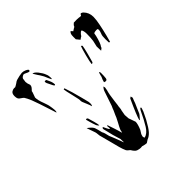

<svg xmlns="http://www.w3.org/2000/svg" viewBox="-199 -826 1034 1034"><g transform="rotate(-45 318.0 -309.0)"><path d="M468 -653Q472 -650 478 -642Q484 -646 489.5 -649.5Q495 -653 499 -655Q500 -660 505 -665.5Q510 -671 513 -673Q523 -674 537 -673.5Q551 -673 561 -671Q566 -671 568 -673Q570 -680 575 -682Q583 -680 588 -675Q610 -653 610 -620Q610 -612 608 -594Q600 -541 578 -462Q574 -462 571 -463L570 -491Q570 -516 575 -526Q581 -541 581 -549Q581 -554 579 -558Q576 -559 571 -559Q557 -559 550 -554Q548 -539 542 -518.5Q536 -498 530 -486Q523 -477 522 -471L510 -462L509 -495Q511 -502 513 -512.5Q515 -523 517 -530Q520 -551 520 -583Q520 -591 518 -601Q516 -611 511 -614Q506 -613 499 -605.5Q492 -598 490 -593Q480 -588 474 -582Q471 -584 457 -602Q457 -610 457 -621.5Q457 -633 459 -640Q461 -647 468 -653ZM155 -656H158Q162 -657 162 -662Q162 -667 155.5 -670.5Q149 -674 147 -675Q135 -680 124 -680Q104 -678 80 -671Q74 -670 61 -660Q47 -651 43 -650L37 -651Q28 -651 18 -645Q7 -638 7 -619Q7 -605 11 -598Q13 -593 24 -586Q35 -579 38 -575Q46 -563 57 -537Q68 -510 98 -416L104 -397Q108 -397 108 -412Q108 -419 106 -430.5Q104 -442 104 -443Q103 -452 99 -463.5Q95 -475 93 -481Q80 -514 80 -535Q81 -539 86.5 -553Q92 -567 92 -572Q102 -582 106 -588Q110 -594 110 -602Q110 -604 108 -608.5Q106 -613 105 -617Q103 -627 103 -631Q103 -632 106 -653Q109 -661 123 -667Q128 -668 139.5 -662Q151 -656 155 -656ZM175 -613Q182 -604 195 -581Q197 -576 204 -560Q211 -544 214 -541Q216 -545 216 -550Q216 -558 214.5 -566Q213 -574 210 -580Q204 -597 188.5 -616.5Q173 -636 161 -636ZM200 -507Q204 -506 206 -509Q206 -524 199 -539.5Q192 -555 190 -559L182 -561Q177 -561 177 -556Q177 -553 179 -547Q184 -538 190 -524.5Q196 -511 200 -507ZM425 -447Q432 -447 434 -454Q439 -471 447.5 -503.5Q456 -536 458 -551Q457 -554 451 -557Q445 -542 434.5 -502Q424 -462 423 -447ZM220 -457Q221 -445 232 -400Q243 -357 241 -347L243 -339Q245 -333 252.5 -316Q260 -299 264 -285Q268 -290 268.5 -298.5Q269 -307 268 -313Q261 -339 257 -357Q241 -420 227 -459ZM412 -328Q421 -328 423 -339Q425 -353 425 -379Q425 -382 424 -383.5Q423 -385 423 -387H419Q416 -379 414.5 -372Q413 -365 412 -361Q405 -348 401 -331Q407 -328 412 -328ZM169 -196 177 -173Q179 -166 179.5 -158Q180 -150 181 -145L199 -77L212 -27Q218 -5 225 10Q229 18 243 28Q251 42 259 49Q267 56 281 58Q292 60 302 58Q322 64 331 64Q333 64 339 59.5Q345 55 349 53Q366 47 381 30.5Q396 14 419 -28Q423 -35 439 -69Q440 -73 443 -80.5Q446 -88 446 -91Q446 -94 445 -94L443 -95Q440 -95 437 -90Q434 -85 433 -84Q409 -33 389.5 -2Q370 29 345 35Q341 29 341 23L344 12Q345 8 350 1Q355 -6 358 -12Q371 -43 371 -60L364 -80Q362 -85 360 -91.5Q358 -98 357 -99Q355 -117 355 -127L360 -156Q363 -163 363.5 -174Q364 -185 366 -192L369 -217Q375 -268 382 -289L385 -307Q385 -310 383.5 -313Q382 -316 382 -317Q379 -313 375 -308Q371 -303 368 -294L340 -211Q334 -199 330 -187L319 -163Q317 -155 301 -125Q299 -121 289.5 -103.5Q280 -86 280 -77L277 -70Q273 -87 264 -114.5Q255 -142 251 -153Q249 -155 246 -153Q246 -151 247 -141.5Q248 -132 246 -131Q242 -131 235 -146Q228 -161 226 -165Q223 -164 221 -161Q219 -158 220 -154Q234 -91 248 -50Q247 -48 248 -38Q249 -28 247 -27Q244 -38 224 -88L216 -107Q210 -137 203 -148Q202 -152 197 -172.5Q192 -193 186 -199Q185 -202 174 -211.5Q163 -221 160 -222ZM196 -233Q200 -218 207 -199Q209 -194 214 -188.5Q219 -183 219 -186Q219 -194 212.5 -218Q206 -242 202 -254Q201 -256 198.5 -257.5Q196 -259 193 -259Q192 -259 191 -258Q190 -257 190 -255ZM394 -51Q398 -56 405.5 -64Q413 -72 416 -78Q423 -93 428.5 -107Q434 -121 440 -133Q444 -146 451 -162V-164Q451 -167 449.5 -170Q448 -173 448 -175Q447 -174 444.5 -173Q442 -172 439 -169Q397 -78 391 -52Z"/></g></svg>

Font: BM Euljiro oraeorae
Style: Regular
Weight: 400
Designer: Bongjin Kim; Bomjun Kim; Myungsoo Han; Hyesun Chae; Mikyoung Jeong; Wujin Sim; Minjae Kang; Suwha Jang;
Foundry: Sandoll Inc.
Version: Version 1.000;hotconv 1.0.109;makeexe 2.5.65596